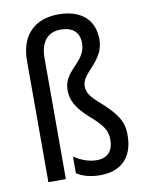

<svg xmlns="http://www.w3.org/2000/svg" viewBox="-87 -826 682 898"><g transform="rotate(-10 254.5 -377.5)"><path d="M422 -616C422 -713 357 -765 253 -765C143 -765 71 -701 71 -576V0H154V-575C154 -656 193 -693 251 -693C307 -693 339 -666 339 -613C339 -522 234 -504 234 -408C234 -362 253 -321 318 -264C371 -218 391 -190 391 -146C391 -94 365 -62 312 -62C271 -62 234 -79 205 -98V-19C235 1 275 10 317 10C415 10 474 -47 474 -152C474 -221 446 -257 380 -318C332 -359 316 -381 316 -413C316 -477 422 -512 422 -616Z"/></g></svg>

Font: Noto Sans Gujarati UI Condensed
Style: Regular
Weight: 400
Width: 3
Designer: Jelle Bosma - Monotype Design Team, Universal Thirst
Foundry: Monotype Imaging Inc.
Version: Version 2.106